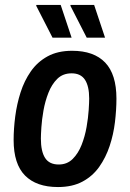

<svg xmlns="http://www.w3.org/2000/svg" viewBox="-20 -743 526 775"><path d="M214 12Q127 12 81 -34.5Q35 -81 35 -178Q35 -223 41.5 -273Q48 -323 63 -370Q78 -417 104.5 -455Q131 -493 172 -515.5Q213 -538 271 -538Q359 -538 404.5 -490.5Q450 -443 450 -345Q450 -300 444 -250Q438 -200 422.5 -153.5Q407 -107 380.5 -69.5Q354 -32 313 -10Q272 12 214 12ZM217 -79Q251 -79 273.5 -101.5Q296 -124 309.5 -158.5Q323 -193 329.5 -230.5Q336 -268 338 -299Q340 -330 340 -345Q340 -395 323 -421Q306 -447 269 -447Q234 -447 211.5 -425Q189 -403 175.5 -368.5Q162 -334 155.5 -297Q149 -260 147 -229Q145 -198 145 -184Q145 -132 162 -105.5Q179 -79 217 -79ZM192 -591 126 -720 127 -723H225L269 -591ZM330 -591 264 -720 265 -723H360L404 -591Z"/></svg>

Font: Archivo Narrow SemiBold
Style: Italic
Weight: 600
Italic angle: -8°
Designer: Hector Gatti
Foundry: Omnibus-Type
Version: Version 3.002